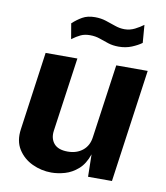

<svg xmlns="http://www.w3.org/2000/svg" viewBox="-82 -788 750 866"><g transform="rotate(10 293.0 -354.5)"><path d="M211 10Q165 10 123.5 -9.5Q82 -29 58.2 -66.8Q34.5 -104.5 42.5 -159.5L92.5 -517H238L190 -178Q185 -142 204.2 -119Q223.5 -96 267.5 -96Q308.5 -96 336 -118.2Q363.5 -140.5 368.5 -180.5L416 -517H560L487.5 0H378L376 -102.5Q360.5 -57 332.8 -32.8Q305 -8.5 272.8 0.8Q240.5 10 211 10ZM195 -598 183 -668.5Q204 -688 227.2 -701.2Q250.5 -714.5 284.5 -714.5Q311.5 -714.5 334.8 -707Q358 -699.5 379.8 -691.8Q401.5 -684 424 -684Q448.5 -684 470.8 -695.2Q493 -706.5 509.5 -719L516 -637.5Q498.5 -624.5 471.2 -613.2Q444 -602 411.5 -602Q384.5 -602 363.2 -609Q342 -616 321.5 -623.2Q301 -630.5 276.5 -630.5Q252 -630.5 234.2 -622.2Q216.5 -614 195 -598Z"/></g></svg>

Font: Public Sans
Style: Bold Italic
Weight: 700
Italic angle: -8°
Designer: The Public Sans project authors (U.S. Web Design System). Libre Franklin designed by Pablo Impallari and Rodrigo Fuenzal
Version: Version 1.008; ttfautohint (v1.8.1) -l 8 -r 50 -G 200 -x 14 